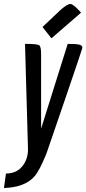

<svg xmlns="http://www.w3.org/2000/svg" viewBox="-36 -758 435 967"><path d="M171 -487Q171 -483 171 -479V-110L305 -537Q345 -537 362 -533.5Q379 -530 379 -517Q379 -514 291.5 -257.5Q204 -1 198 15Q163 102 137 131Q90 185 -16 189L-6 116Q46 116 75.5 80.5Q105 45 105 -6L90 -537Q152 -537 161.5 -530Q171 -523 171 -487ZM367 -700Q370 -696 372 -694L223 -565L178 -622L269 -708Q303 -738 318 -738Q333 -738 367 -700Z"/></svg>

Font: Economica
Style: Bold Italic
Weight: 700
Designer: Vicente Lamonaca
Foundry: Vicente Lamonaca
Version: Version 1.100